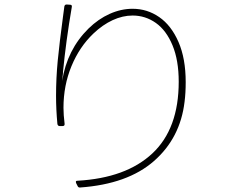

<svg xmlns="http://www.w3.org/2000/svg" viewBox="-20 -798 1040 853"><path d="M334 35Q328 35 325 29L318 15Q318 13 317 10Q317 5 324 5Q540 -7 657 -116.5Q774 -226 774 -435Q774 -530 746.5 -596.5Q719 -663 672.5 -696Q626 -729 569 -729Q525 -729 480.5 -708.5Q436 -688 395 -649Q333 -590 297.5 -504Q262 -418 262 -319Q262 -288 267 -248V-246Q267 -238 258 -238H245Q237 -238 235 -247Q229 -312 229 -372Q229 -451 236.5 -528.5Q244 -606 260 -725L266 -770Q268 -778 276 -778L291 -777Q301 -777 299 -767Q273 -615 260 -480Q261 -480 256 -438Q278 -577 373 -671Q417 -714 467.5 -736.5Q518 -759 569 -759Q634 -759 687.5 -722Q741 -685 773 -611.5Q805 -538 805 -433Q805 -385 800 -346Q781 -185 664 -82.5Q547 20 336 35Z"/></svg>

Font: LINE Seed JP_TTF Thin
Style: Regular
Weight: 250
Designer: LY Corporation & Fontrix & Fontworks
Version: Version 1.008